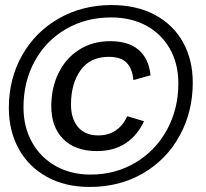

<svg xmlns="http://www.w3.org/2000/svg" viewBox="-20 -730 814 760"><path d="M15 -303Q15 -418 67.5 -511Q120 -604 213 -657Q306 -710 422 -710Q520 -710 592.5 -671.5Q665 -633 704 -563.5Q743 -494 743 -403Q743 -288 691.5 -193.5Q640 -99 547 -44.5Q454 10 335 10Q238 10 165.5 -30Q93 -70 54 -141Q15 -212 15 -303ZM686 -400Q686 -478 652 -537.5Q618 -597 558 -629Q498 -661 420 -661Q320 -661 241 -615Q162 -569 117.5 -488Q73 -407 73 -305Q73 -227 107 -166.5Q141 -106 201 -72.5Q261 -39 338 -39Q437 -39 516.5 -86.5Q596 -134 641 -216.5Q686 -299 686 -400ZM183 -309Q183 -382 211.5 -440.5Q240 -499 293 -533Q346 -567 416 -567Q489 -567 529 -532.5Q569 -498 576 -432L508 -413Q504 -458 481.5 -481.5Q459 -505 410 -505Q337 -505 299 -452Q261 -399 261 -316Q261 -260 289 -227Q317 -194 369 -194Q448 -194 484 -270L550 -250Q524 -194 477.5 -163Q431 -132 363 -132Q278 -132 230.5 -179.5Q183 -227 183 -309Z"/></svg>

Font: Krub Medium
Style: Italic
Weight: 500
Italic angle: -8°
Designer: Ekaluck Peanpanawate
Foundry: Cadson Demak Co.,Ltd.
Version: Version 1.000; ttfautohint (v1.6)